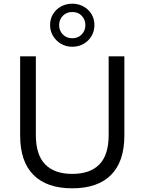

<svg xmlns="http://www.w3.org/2000/svg" viewBox="-20 -1010 782 1039"><path d="M371 9Q233 9 161 -63.5Q89 -136 89 -277V-705H174V-279Q174 -172 224.5 -120.5Q275 -69 371 -69Q468 -69 518 -120.5Q568 -172 568 -279V-705H653V-277Q653 -136 581 -63.5Q509 9 371 9ZM371 -757Q337 -757 310 -773Q283 -789 267 -815.5Q251 -842 251 -874Q251 -907 266.5 -933Q282 -959 309.5 -974.5Q337 -990 371 -990Q405 -990 432.5 -974.5Q460 -959 475.5 -933Q491 -907 491 -874Q491 -842 475.5 -815.5Q460 -789 433 -773Q406 -757 371 -757ZM371 -803Q402 -803 422 -823.5Q442 -844 442 -874Q442 -904 422.5 -924.5Q403 -945 371 -945Q340 -945 320 -924.5Q300 -904 300 -874Q300 -844 320 -823.5Q340 -803 371 -803Z"/></svg>

Font: Nunito Sans 10pt
Style: Regular
Weight: 400
Designer: Vernon Adams
Foundry: Vernon Adams
Version: Version 3.101;gftools[0.9.27]